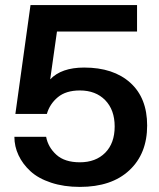

<svg xmlns="http://www.w3.org/2000/svg" viewBox="-20 -732 631 762"><path d="M296.9 9.8Q233.4 9.8 182.6 -7.1Q131.8 -23.9 100.8 -52.5Q69.8 -81.1 53.5 -116Q37.1 -150.9 37.1 -189H163.1Q170.9 -147.5 203.9 -117.7Q236.8 -87.9 296.9 -87.9Q359.9 -87.9 397.5 -125.7Q435.1 -163.6 435.1 -230Q435.1 -295.9 397.5 -334.5Q359.9 -373 296.9 -373Q241.7 -373 209.5 -346.2Q177.2 -319.3 166 -279.8H41L101.1 -711.9H523.9V-606.9H206.1L179.2 -417Q223.6 -463.9 314 -463.9Q430.2 -463.9 497.1 -403.6Q564 -343.3 564 -233.9Q564 -122.1 493.4 -56.2Q422.9 9.8 296.9 9.8Z"/></svg>

Font: Creato Display
Style: Bold
Weight: 700
Version: Version 1.000